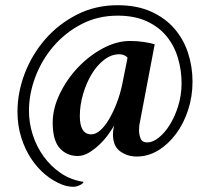

<svg xmlns="http://www.w3.org/2000/svg" viewBox="-20 -593 792 736"><path d="M437 -385Q407 -385 379.5 -364Q352 -343 331.5 -309Q311 -275 298.5 -232.5Q286 -190 286 -148Q286 -78 330 -78Q347 -78 364.5 -93.5Q382 -109 398 -136Q414 -163 427.5 -198Q441 -233 449 -272L469 -372Q457 -385 437 -385ZM431 -573Q504 -573 558 -549Q612 -525 647.5 -484.5Q683 -444 700.5 -391Q718 -338 718 -280Q718 -223 701 -171Q684 -119 654.5 -79.5Q625 -40 586.5 -16.5Q548 7 504 7Q468 7 440.5 -13Q413 -33 413 -78Q413 -86 414.5 -96.5Q416 -107 418 -113Q411 -100 396.5 -79.5Q382 -59 363 -40.5Q344 -22 322 -8.5Q300 5 278 5Q236 5 209 -25Q182 -55 182 -123Q182 -177 209 -233Q236 -289 278.5 -334Q321 -379 374 -407.5Q427 -436 479 -436Q505 -436 532 -432Q559 -428 573 -423L515 -118Q514 -115 513.5 -106Q513 -97 513 -93Q513 -77 519 -62Q525 -47 545 -47Q565 -47 588 -65Q611 -83 630.5 -114Q650 -145 663 -186.5Q676 -228 676 -274Q676 -324 662 -371Q648 -418 618.5 -454Q589 -490 542.5 -511.5Q496 -533 431 -533Q355 -533 292.5 -500.5Q230 -468 185 -415.5Q140 -363 115.5 -298Q91 -233 91 -168Q91 -122 105.5 -76.5Q120 -31 147.5 7Q175 45 213.5 71Q252 97 300 104Q300 110 286.5 116.5Q273 123 262 123Q240 123 219 115Q185 102 154 76.5Q123 51 99 14.5Q75 -22 61 -67.5Q47 -113 47 -165Q47 -238 74.5 -310.5Q102 -383 152.5 -441.5Q203 -500 274 -536.5Q345 -573 431 -573Z"/></svg>

Font: Vermiglione SemiBold
Style: Regular
Weight: 600
Version: Version 1.000